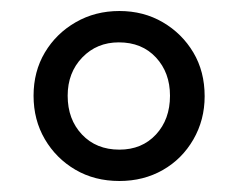

<svg xmlns="http://www.w3.org/2000/svg" viewBox="-20 -734 433 349"><path d="M197 -405Q152 -405 117 -425.5Q82 -446 61.5 -481Q41 -516 41 -560Q41 -604 61.5 -638.5Q82 -673 117.5 -693.5Q153 -714 197 -714Q241 -714 276 -693.5Q311 -673 331.5 -638.5Q352 -604 352 -559Q352 -516 331.5 -480.5Q311 -445 276 -425Q241 -405 197 -405ZM197 -462Q238 -462 263.5 -489.5Q289 -517 289 -560Q289 -602 263.5 -629.5Q238 -657 196 -657Q156 -657 129.5 -629.5Q103 -602 103 -560Q103 -517 129 -489.5Q155 -462 197 -462Z"/></svg>

Font: Nunito Sans 10pt SemiExpanded
Style: Regular
Weight: 400
Width: 6
Designer: Vernon Adams
Foundry: Vernon Adams
Version: Version 3.101;gftools[0.9.27]